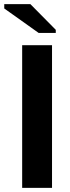

<svg xmlns="http://www.w3.org/2000/svg" viewBox="-40 -906 337 926"><path d="M66.9 0V-688H210.9V0ZM146.5 -747.1 -19.5 -865.2V-886.2H106.4L229 -762.2V-747.1Z"/></svg>

Font: Liberation Sans
Style: Bold
Weight: 700
Designer: Steve Matteson
Foundry: Ascender Corporation
Version: Version 2.1.5